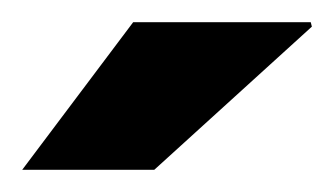

<svg xmlns="http://www.w3.org/2000/svg" viewBox="-20 -744 301 173"><path d="M0 -591 100 -724H260L261 -720L119 -591Z"/></svg>

Font: Archivo SemiExpanded
Style: Bold
Weight: 700
Width: 6
Designer: Hector Gatti
Foundry: Omnibus-Type
Version: Version 2.001